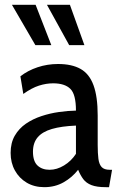

<svg xmlns="http://www.w3.org/2000/svg" viewBox="-20 -765 497 795"><path d="M163.5 10Q122 10 90.8 -8.5Q59.5 -27 41.8 -59Q24 -91 24 -132Q24 -173.5 41.2 -203.2Q58.5 -233 87.2 -252.8Q116 -272.5 151.5 -284.2Q187 -296 224.2 -301.2Q261.5 -306.5 294.5 -307Q294.5 -374.5 271.2 -397.2Q248 -420 200 -420Q171.5 -420 141.5 -410.5Q111.5 -401 76.5 -376L64.5 -449Q95 -473 135.5 -486.5Q176 -500 220.5 -500Q277.5 -500 313.8 -479.5Q350 -459 367.2 -412Q384.5 -365 384.5 -286.5V-165Q384.5 -130 387.5 -107.2Q390.5 -84.5 401 -73.2Q411.5 -62 434 -62H444L431.5 10H418Q380.5 10 358.8 1.5Q337 -7 325 -23Q313 -39 303.5 -62Q278.5 -30 243 -10Q207.5 10 163.5 10ZM185.5 -62Q215.5 -62 245.2 -80Q275 -98 294.5 -128V-245Q234.5 -242.5 195 -231Q155.5 -219.5 136 -196.5Q116.5 -173.5 116.5 -137Q116.5 -97.5 135.2 -79.8Q154 -62 185.5 -62ZM329.5 -578H266.5L174.5 -745H269.5ZM192.5 -578H126.5L29.5 -745H127.5Z"/></svg>

Font: Cabin
Style: Regular
Weight: 400
Width: 4
Designer: Pablo Impallari
Foundry: Pablo Impallari. http://www.impallari.com Igino Marini. http://www.ikern.com
Version: Version 3.001